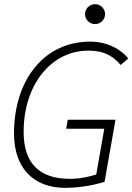

<svg xmlns="http://www.w3.org/2000/svg" viewBox="-20 -906 645 936"><path d="M298.3 9.8C384.8 9.8 461.4 -10.7 489.7 -19.5L543 -322.3H310.1L302.7 -278.3H488.3L449.2 -55.2C415.5 -44.9 371.6 -34.2 320.8 -34.2C171.4 -34.2 95.2 -110.4 95.2 -263.2C95.2 -495.1 231.4 -659.2 410.2 -659.2C480 -659.2 525.4 -639.2 568.4 -589.4L605 -621.1C565.4 -670.4 497.6 -703.1 419.9 -703.1C191.9 -703.1 48.3 -512.7 48.3 -255.4C48.3 -88.9 141.1 9.8 298.3 9.8ZM443.4 -788.6C470.2 -788.6 492.2 -810.1 492.2 -836.9C492.2 -863.8 470.2 -885.7 443.4 -885.7C416.5 -885.7 394.5 -863.8 394.5 -836.9C394.5 -810.1 416.5 -788.6 443.4 -788.6Z"/></svg>

Font: Cascadia Code PL ExtraLight
Style: Italic
Weight: 200
Italic angle: -10°
Monospace: yes
Designer: Aaron Bell
Foundry: Saja Typeworks
Version: Version 2404.023